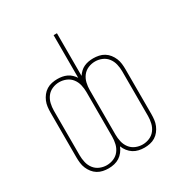

<svg xmlns="http://www.w3.org/2000/svg" viewBox="-173 -863 946 998"><g transform="rotate(-30 300.0 -363.5)"><path d="M192 8Q176 8 159 4.5Q142 1 127.5 -8Q113 -17 102.5 -30.5Q92 -44 85.5 -59.5Q79 -75 77 -92Q75 -109 75 -126V-394Q75 -411 77 -428Q79 -445 85.5 -460.5Q92 -476 102.5 -489.5Q113 -503 127.5 -512Q142 -521 159 -524.5Q176 -528 192 -528Q207 -528 221 -525.5Q235 -523 248 -517Q261 -511 271.5 -501Q282 -491 290 -479V-735H310V-479Q318 -491 328.5 -501Q339 -511 352 -517Q365 -523 379 -525.5Q393 -528 408 -528Q424 -528 441 -524.5Q458 -521 472.5 -512Q487 -503 497.5 -489.5Q508 -476 514.5 -460.5Q521 -445 523 -428Q525 -411 525 -394V-126Q525 -109 523 -92Q521 -75 514.5 -59.5Q508 -44 497.5 -30.5Q487 -17 472.5 -8Q458 1 441 4.5Q424 8 408 8Q390 8 373 4Q356 0 342 -9Q328 -18 317 -32Q306 -46 300 -62Q294 -46 283 -32Q272 -18 258 -9Q244 0 227 4Q210 8 192 8ZM192 -11Q214 -11 234 -19.5Q254 -28 267 -45Q280 -62 285 -83.5Q290 -105 290 -126V-394Q290 -415 285 -436.5Q280 -458 267 -475Q254 -492 234 -500.5Q214 -509 192 -509Q171 -509 151 -500.5Q131 -492 118 -475Q105 -458 100 -436.5Q95 -415 95 -394V-126Q95 -105 100 -83.5Q105 -62 118 -45Q131 -28 151 -19.5Q171 -11 192 -11ZM408 -11Q429 -11 449 -19.5Q469 -28 482 -45Q495 -62 500 -83.5Q505 -105 505 -126V-394Q505 -415 500 -436.5Q495 -458 482 -475Q469 -492 449 -500.5Q429 -509 408 -509Q386 -509 366 -500.5Q346 -492 333 -475Q320 -458 315 -436.5Q310 -415 310 -394V-126Q310 -105 315 -83.5Q320 -62 333 -45Q346 -28 366 -19.5Q386 -11 408 -11Z"/></g></svg>

Font: Iosevka SS04 Thin Extended
Style: Regular
Weight: 100
Width: 7
Monospace: yes
Designer: Belleve Invis
Foundry: Belleve Invis
Version: Version 19.0.0; ttfautohint (v1.8.4)